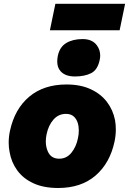

<svg xmlns="http://www.w3.org/2000/svg" viewBox="-20 -948 660 983"><path d="M277.5 14.5Q203 14.5 150.8 -9.8Q98.5 -34 68.2 -75.8Q38 -117.5 29 -170Q24.5 -193.5 24.5 -218Q24.5 -247.5 31 -278Q55 -390 129.5 -452.8Q204 -515.5 320.5 -515.5Q392.5 -515.5 444.5 -491.2Q496.5 -467 527.8 -425.8Q559 -384.5 569 -332.5Q573 -309.5 573 -285.5Q573 -255 566.5 -223.5Q543 -113 469.2 -49.2Q395.5 14.5 277.5 14.5ZM283 -135.5Q321 -135.5 345.8 -166.2Q370.5 -197 379 -240Q383.5 -260.5 383.5 -279.5Q383.5 -290.5 382 -301Q378 -329.5 362.2 -347.2Q346.5 -365 318 -365Q279.5 -365 253.8 -335.8Q228 -306.5 218.5 -260.5Q214.5 -241.5 214.5 -224Q214.5 -196.5 224.5 -173.5Q240.5 -135.5 283 -135.5ZM363.5 -556.5Q314 -556.5 290 -583.5Q273 -602.5 273 -633.5Q273 -646.5 276 -662Q285.5 -707.5 319.2 -727.8Q353 -748 403 -748Q452 -748 475.5 -716.5Q493 -693 493 -663.5Q493 -653 490.5 -641.5Q480 -590.5 446.8 -573.5Q413.5 -556.5 363.5 -556.5ZM235.5 -793 263.5 -928.5H620.5L592.5 -793Z"/></svg>

Font: Heraclito ExtraBold
Style: Italic
Weight: 800
Italic angle: -12°
Designer: Kostas Bartsokas (font) & Cristiano Sobral (main changes)
Foundry: Kostas Bartsokas (font) & Cristiano Sobral (main changes)
Version: Version 1.00;July 8, 2020;FontCreator 13.0.0.2655 64-bit